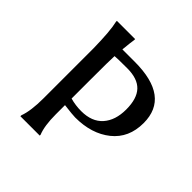

<svg xmlns="http://www.w3.org/2000/svg" viewBox="-185 -844 989 989"><g transform="rotate(45 310.0 -349.5)"><path d="M230 -136Q230 -53 249 -6V0H108V-7Q127 -58 127 -150V-512Q125 -639 112 -692V-699H245V-692Q242 -676 236 -615H326Q582 -615 582 -424Q582 -316 506.5 -255.5Q431 -195 312 -195Q294 -195 230 -203ZM232 -562Q230 -535 230 -387V-251Q269 -240 311 -240Q388 -240 428.5 -285.5Q469 -331 469 -410Q469 -489 433.5 -526.5Q398 -564 322.5 -564Q247 -564 232 -562Z"/></g></svg>

Font: Asul
Style: Regular
Weight: 400
Designer: Mariela Monsalve
Foundry: Mariela Monsalve
Version: Version 1.002